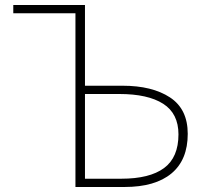

<svg xmlns="http://www.w3.org/2000/svg" viewBox="-20 -746 824 766"><path d="M281 0V-693H33V-726H319V-404H469Q587 -404 658 -357.5Q729 -311 729 -212Q729 -108 664 -54Q599 0 477 0ZM319 -33H464Q577 -33 634.5 -75.5Q692 -118 692 -210Q692 -293 631 -332Q570 -371 456 -371H319Z"/></svg>

Font: Source Han Sans SC ExtraLight
Style: Regular
Weight: 250
Designer: Ryoko NISHIZUKA 西塚涼子 (kana, bopomofo & ideographs); Paul D. Hunt (Latin, Greek & Cyrillic); Sandoll Communications 산돌커뮤니
Foundry: Adobe
Version: Version 2.004;hotconv 1.0.118;makeotfexe 2.5.65603